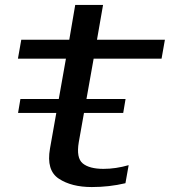

<svg xmlns="http://www.w3.org/2000/svg" viewBox="-20 -749 694 776"><path d="M53 -292.5H478L487.5 -349H62.5ZM351 7Q421.5 7 487 -8.5L500 -81.5Q448 -66.5 398 -66.5Q341.5 -66.5 314.5 -88.5Q287.5 -110.5 298.5 -175L358.5 -512H633L646.5 -588.5H372L396.5 -729H284L260 -588.5H66L52.5 -512H246.5L182 -148.5Q166.5 -60.5 217.8 -26.8Q269 7 351 7Z"/></svg>

Font: Anybody Expanded
Style: Italic
Weight: 400
Width: 7
Italic angle: -10°
Version: Version 1.113;gftools[0.9.25]